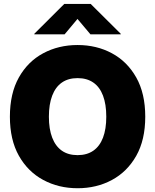

<svg xmlns="http://www.w3.org/2000/svg" viewBox="-20 -973 811 1003"><path d="M385.3 10.3Q286.1 10.3 205.8 -33Q125.5 -76.2 78.6 -159.4Q31.7 -242.7 31.7 -363.3Q31.7 -484.9 78.6 -568.4Q125.5 -651.9 205.8 -694.8Q286.1 -737.8 385.3 -737.8Q484.4 -737.8 564.5 -694.8Q644.5 -651.9 691.7 -568.4Q738.8 -484.9 738.8 -363.3Q738.8 -242.2 691.7 -158.9Q644.5 -75.7 564.5 -32.7Q484.4 10.3 385.3 10.3ZM385.3 -162.6Q434.1 -162.6 467.5 -185.8Q501 -209 518.1 -253.9Q535.2 -298.8 535.2 -363.3Q535.2 -428.2 518.1 -473.4Q501 -518.6 467.5 -541.7Q434.1 -564.9 385.3 -564.9Q336.4 -564.9 303.2 -541.7Q270 -518.6 252.7 -473.4Q235.4 -428.2 235.4 -363.3Q235.4 -298.8 252.7 -253.9Q270 -209 303.2 -185.8Q336.4 -162.6 385.3 -162.6ZM317.4 -793.5H159.2V-796.4L315.9 -952.6H453.6L610.8 -796.4V-793.5H452.6L384.8 -874Z"/></svg>

Font: Inter 17pt Black
Style: Regular
Weight: 900
Version: Version 4.001;git-66647c0bb